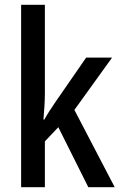

<svg xmlns="http://www.w3.org/2000/svg" viewBox="-20 -780 502 800"><path d="M167 -392V-760H68V0H167V-191L223 -250L348 0H458L290 -322L447 -540H339L209 -352C195 -332 177 -304 165 -282H161C164 -317 167 -356 167 -392Z"/></svg>

Font: Noto Sans Myanmar UI Condensed Medium
Style: Regular
Weight: 500
Width: 3
Designer: Monotype Design Team
Foundry: Monotype Imaging Inc.
Version: Version 2.103